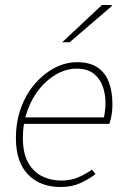

<svg xmlns="http://www.w3.org/2000/svg" viewBox="-20 -740 508 772"><path d="M224 12Q142 12 93 -38Q44 -88 44 -184Q44 -252 65 -308Q86 -364 121.5 -404.5Q157 -445 200.5 -467.5Q244 -490 290 -490Q341 -490 372.5 -468.5Q404 -447 418 -409Q432 -371 432 -322Q432 -306 430.5 -291.5Q429 -277 426 -264.5Q423 -252 420 -242H68L74 -268H398Q401 -283 402.5 -297.5Q404 -312 404 -328Q404 -362 393 -393Q382 -424 356.5 -444Q331 -464 288 -464Q248 -464 209.5 -443Q171 -422 140 -384.5Q109 -347 90.5 -296Q72 -245 72 -186Q72 -123 93.5 -85.5Q115 -48 150 -31Q185 -14 226 -14Q264 -14 293.5 -26.5Q323 -39 350 -58L364 -40Q337 -19 302.5 -3.5Q268 12 224 12ZM230 -570 390 -720H428L430 -716L260 -570Z"/></svg>

Font: Source Sans 3
Style: Italic
Weight: 200
Italic angle: -11°
Designer: Paul D. Hunt
Foundry: Adobe
Version: Version 3.046;hotconv 1.0.118;makeotfexe 2.5.65603